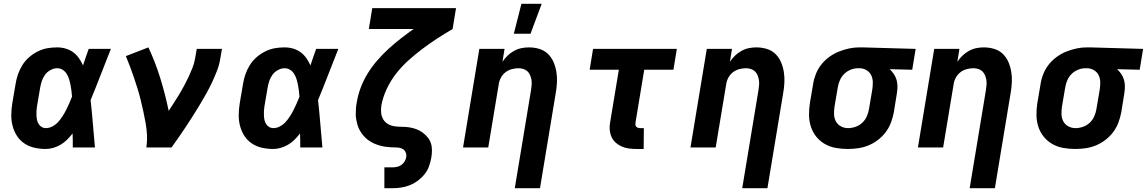

<svg xmlns="http://www.w3.org/2000/svg" viewBox="-20 -778 6051 1013"><path d="M221 8Q191 8 162 1.5Q133 -5 109 -21Q85 -37 69.5 -61Q54 -85 46.5 -113.5Q39 -142 39.5 -172.5Q40 -203 45 -234L62 -334Q66 -360 74.5 -385Q83 -410 97.5 -433.5Q112 -457 133 -475.5Q154 -494 179 -506.5Q204 -519 229.5 -523.5Q255 -528 281 -528Q305 -528 327 -521.5Q349 -515 366.5 -502Q384 -489 396.5 -471Q409 -453 418 -433Q425 -454 432.5 -476Q440 -498 448 -520H565Q538 -453 512 -385Q486 -317 458 -250Q465 -188 470 -125Q475 -62 481 0H364Q364 -18 364 -36.5Q364 -55 363 -74Q350 -57 334.5 -41.5Q319 -26 300.5 -15Q282 -4 261.5 2Q241 8 221 8ZM222 -102Q240 -102 257.5 -111.5Q275 -121 287.5 -135Q300 -149 310.5 -165.5Q321 -182 329.5 -199Q338 -216 345.5 -233Q353 -250 360 -268Q359 -284 357 -299.5Q355 -315 352 -330.5Q349 -346 344.5 -360.5Q340 -375 332 -388Q324 -401 311 -409.5Q298 -418 281 -418Q264 -418 246.5 -408.5Q229 -399 218 -384Q207 -369 201 -351.5Q195 -334 192 -316L175 -216Q173 -204 172.5 -192Q172 -180 172.5 -168Q173 -156 175.5 -144.5Q178 -133 184 -123.5Q190 -114 200 -108Q210 -102 222 -102Z M752 0Q757 -33 755.5 -65Q754 -97 748.5 -128Q743 -159 736.5 -189Q730 -219 722.5 -249.5Q715 -280 706 -309.5Q697 -339 687 -368Q677 -397 666.5 -425.5Q656 -454 644 -482L763 -528Q800 -449 826 -364.5Q852 -280 870 -193Q884 -215 898.5 -237Q913 -259 926.5 -281.5Q940 -304 952 -326.5Q964 -349 975 -372.5Q986 -396 995.5 -420Q1005 -444 1009 -468L1018 -520H1151L1142 -468Q1137 -436 1125 -405Q1113 -374 1099 -344Q1085 -314 1068.5 -284.5Q1052 -255 1034.5 -226Q1017 -197 999 -168.5Q981 -140 962.5 -112Q944 -84 924.5 -56Q905 -28 885 0Z M1421 8Q1391 8 1362 1.5Q1333 -5 1309 -21Q1285 -37 1269.5 -61Q1254 -85 1246.5 -113.5Q1239 -142 1239.5 -172.5Q1240 -203 1245 -234L1262 -334Q1266 -360 1274.5 -385Q1283 -410 1297.5 -433.5Q1312 -457 1333 -475.5Q1354 -494 1379 -506.5Q1404 -519 1429.5 -523.5Q1455 -528 1481 -528Q1505 -528 1527 -521.5Q1549 -515 1566.5 -502Q1584 -489 1596.5 -471Q1609 -453 1618 -433Q1625 -454 1632.5 -476Q1640 -498 1648 -520H1765Q1738 -453 1712 -385Q1686 -317 1658 -250Q1665 -188 1670 -125Q1675 -62 1681 0H1564Q1564 -18 1564 -36.5Q1564 -55 1563 -74Q1550 -57 1534.5 -41.5Q1519 -26 1500.5 -15Q1482 -4 1461.5 2Q1441 8 1421 8ZM1422 -102Q1440 -102 1457.5 -111.5Q1475 -121 1487.5 -135Q1500 -149 1510.5 -165.5Q1521 -182 1529.5 -199Q1538 -216 1545.5 -233Q1553 -250 1560 -268Q1559 -284 1557 -299.5Q1555 -315 1552 -330.5Q1549 -346 1544.5 -360.5Q1540 -375 1532 -388Q1524 -401 1511 -409.5Q1498 -418 1481 -418Q1464 -418 1446.5 -408.5Q1429 -399 1418 -384Q1407 -369 1401 -351.5Q1395 -334 1392 -316L1375 -216Q1373 -204 1372.5 -192Q1372 -180 1372.5 -168Q1373 -156 1375.5 -144.5Q1378 -133 1384 -123.5Q1390 -114 1400 -108Q1410 -102 1422 -102Z M2008 215V105H2050Q2062 105 2074 102.5Q2086 100 2096.5 93Q2107 86 2114 75Q2121 64 2123 52Q2126 37 2119.5 24Q2113 11 2100 5.5Q2087 0 2071.5 0Q2056 0 2041 -1Q2026 -2 2012 -4Q1998 -6 1984 -10Q1970 -14 1957 -19.5Q1944 -25 1932 -32.5Q1920 -40 1910 -49.5Q1900 -59 1891.5 -70Q1883 -81 1876.5 -93.5Q1870 -106 1866 -119.5Q1862 -133 1859.5 -147Q1857 -161 1857 -176Q1857 -191 1858 -206Q1859 -221 1862 -236Q1868 -275 1882.5 -314Q1897 -353 1919 -389Q1941 -425 1969 -457.5Q1997 -490 2028.5 -519Q2060 -548 2093.5 -574Q2127 -600 2162 -625H1926L1944 -735H2386L2368 -625Q2327 -601 2287 -575Q2247 -549 2208.5 -520Q2170 -491 2134 -458.5Q2098 -426 2069 -388.5Q2040 -351 2020 -308Q2000 -265 1992 -221Q1989 -202 1991 -182.5Q1993 -163 2002.5 -147.5Q2012 -132 2028 -123Q2044 -114 2063 -111.5Q2082 -109 2101.5 -109Q2121 -109 2140 -106Q2159 -103 2176.5 -96.5Q2194 -90 2208.5 -79.5Q2223 -69 2235 -55Q2247 -41 2253 -23.5Q2259 -6 2259 13.5Q2259 33 2256 52Q2252 75 2244 98Q2236 121 2220.5 140.5Q2205 160 2185 175Q2165 190 2142.5 199Q2120 208 2096.5 211.5Q2073 215 2050 215Z M2696 215 2782 -304Q2784 -317 2785 -330.5Q2786 -344 2784 -356.5Q2782 -369 2777 -381Q2772 -393 2763 -401.5Q2754 -410 2741.5 -414Q2729 -418 2716 -418Q2698 -418 2679.5 -413Q2661 -408 2646 -396Q2631 -384 2622 -366.5Q2613 -349 2611 -331L2556 0H2423L2509 -520H2642L2631 -452Q2643 -470 2658 -484.5Q2673 -499 2692 -509.5Q2711 -520 2731 -524Q2751 -528 2770 -528Q2799 -528 2825.5 -520Q2852 -512 2871 -493.5Q2890 -475 2900.5 -450.5Q2911 -426 2915.5 -398.5Q2920 -371 2918.5 -342.5Q2917 -314 2912 -286L2829 215ZM2691 -600 2731 -758H2838L2779 -600Z M3376 8H3338Q3318 8 3298.5 5.5Q3279 3 3261.5 -4.5Q3244 -12 3229.5 -24.5Q3215 -37 3207 -54.5Q3199 -72 3197 -92Q3195 -112 3199 -132L3245 -410H3091L3109 -520H3551L3533 -410H3379L3333 -132Q3332 -126 3332.5 -120Q3333 -114 3336.5 -110Q3340 -106 3345.5 -104Q3351 -102 3357 -102H3377Z M3896 215 3982 -304Q3984 -317 3985 -330.5Q3986 -344 3984 -356.5Q3982 -369 3977 -381Q3972 -393 3963 -401.5Q3954 -410 3941.5 -414Q3929 -418 3916 -418Q3898 -418 3879.5 -413Q3861 -408 3846 -396Q3831 -384 3822 -366.5Q3813 -349 3811 -331L3756 0H3623L3709 -520H3842L3831 -452Q3843 -470 3858 -484.5Q3873 -499 3892 -509.5Q3911 -520 3931 -524Q3951 -528 3970 -528Q3999 -528 4025.5 -520Q4052 -512 4071 -493.5Q4090 -475 4100.5 -450.5Q4111 -426 4115.5 -398.5Q4120 -371 4118.5 -342.5Q4117 -314 4112 -286L4029 215Z M4453 8Q4421 8 4390 2.5Q4359 -3 4332.5 -18Q4306 -33 4287 -56.5Q4268 -80 4258.5 -109Q4249 -138 4248.5 -170Q4248 -202 4253 -234L4270 -334Q4274 -361 4284.5 -387.5Q4295 -414 4313 -437Q4331 -460 4355 -477.5Q4379 -495 4405 -505.5Q4431 -516 4458.5 -522Q4486 -528 4513 -528H4531L4811 -520L4793 -410L4674 -413Q4686 -402 4695.5 -388Q4705 -374 4710 -357.5Q4715 -341 4715 -322.5Q4715 -304 4712 -286L4696 -186Q4691 -159 4681 -132Q4671 -105 4653.5 -81.5Q4636 -58 4612.5 -40Q4589 -22 4562.5 -11Q4536 0 4508 4Q4480 8 4453 8ZM4454 -102Q4474 -102 4494 -109Q4514 -116 4529.5 -130.5Q4545 -145 4553.5 -164.5Q4562 -184 4565 -204L4582 -304Q4585 -323 4585 -342.5Q4585 -362 4577.5 -379Q4570 -396 4554.5 -406Q4539 -416 4520 -418H4507Q4487 -418 4467.5 -410Q4448 -402 4433.5 -387.5Q4419 -373 4411 -354Q4403 -335 4400 -316L4383 -216Q4380 -196 4380.5 -175.5Q4381 -155 4390 -138Q4399 -121 4416.5 -111.5Q4434 -102 4454 -102Z M5096 215 5182 -304Q5184 -317 5185 -330.5Q5186 -344 5184 -356.5Q5182 -369 5177 -381Q5172 -393 5163 -401.5Q5154 -410 5141.5 -414Q5129 -418 5116 -418Q5098 -418 5079.5 -413Q5061 -408 5046 -396Q5031 -384 5022 -366.5Q5013 -349 5011 -331L4956 0H4823L4909 -520H5042L5031 -452Q5043 -470 5058 -484.5Q5073 -499 5092 -509.5Q5111 -520 5131 -524Q5151 -528 5170 -528Q5199 -528 5225.5 -520Q5252 -512 5271 -493.5Q5290 -475 5300.5 -450.5Q5311 -426 5315.5 -398.5Q5320 -371 5318.5 -342.5Q5317 -314 5312 -286L5229 215Z M5653 8Q5621 8 5590 2.5Q5559 -3 5532.5 -18Q5506 -33 5487 -56.5Q5468 -80 5458.5 -109Q5449 -138 5448.5 -170Q5448 -202 5453 -234L5470 -334Q5474 -361 5484.5 -387.5Q5495 -414 5513 -437Q5531 -460 5555 -477.5Q5579 -495 5605 -505.5Q5631 -516 5658.5 -522Q5686 -528 5713 -528H5731L6011 -520L5993 -410L5874 -413Q5886 -402 5895.5 -388Q5905 -374 5910 -357.5Q5915 -341 5915 -322.5Q5915 -304 5912 -286L5896 -186Q5891 -159 5881 -132Q5871 -105 5853.5 -81.5Q5836 -58 5812.5 -40Q5789 -22 5762.5 -11Q5736 0 5708 4Q5680 8 5653 8ZM5654 -102Q5674 -102 5694 -109Q5714 -116 5729.5 -130.5Q5745 -145 5753.5 -164.5Q5762 -184 5765 -204L5782 -304Q5785 -323 5785 -342.5Q5785 -362 5777.5 -379Q5770 -396 5754.5 -406Q5739 -416 5720 -418H5707Q5687 -418 5667.5 -410Q5648 -402 5633.5 -387.5Q5619 -373 5611 -354Q5603 -335 5600 -316L5583 -216Q5580 -196 5580.5 -175.5Q5581 -155 5590 -138Q5599 -121 5616.5 -111.5Q5634 -102 5654 -102Z"/></svg>

Font: Iosevka Aile Extrabold Oblique
Style: Regular
Weight: 800
Italic angle: -9°
Designer: Belleve Invis
Foundry: Belleve Invis
Version: Version 31.1.0; ttfautohint (v1.8.4)